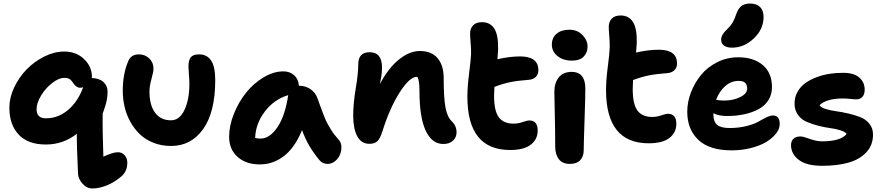

<svg xmlns="http://www.w3.org/2000/svg" viewBox="-20 -858 5018 1092"><path d="M505.9 213.9Q473.1 213.9 449.2 186.5Q425.3 159.2 423.8 130.9Q416 -30.8 417 -97.2Q339.4 -36.1 241.2 -36.1Q139.2 -36.1 86.2 -92.5Q33.2 -148.9 33.2 -246.1Q33.2 -302.2 60.5 -360.4Q87.9 -418.5 131.3 -463.1Q174.8 -507.8 231.9 -536.4Q289.1 -564.9 345.2 -564.9Q414.1 -564.9 458.5 -521.7Q502.9 -478.5 502.9 -420.9Q502.9 -416 502 -414.1Q543.5 -413.6 567.6 -392.1Q591.8 -370.6 591.8 -337.9Q591.8 -311.5 587.2 -288.1Q582.5 -264.6 573.2 -238.5Q564 -212.4 564 -211.9Q562.5 -108.9 567.9 33.2Q621.6 7.8 650.9 7.8Q673.8 7.8 689 24.9Q704.1 42 704.1 67.9Q704.1 114.7 671.9 144Q632.8 177.7 588.9 195.8Q544.9 213.9 505.9 213.9ZM188 -236.8Q188 -185.1 241.2 -185.1Q311 -185.1 367.2 -232.7Q423.3 -280.3 453.1 -361.8Q444.3 -358.9 436 -358.9Q413.6 -358.9 396 -386.2Q385.7 -402.3 375 -408.7Q364.3 -415 345.2 -415Q314.5 -415 277.1 -386.2Q239.7 -357.4 213.9 -314.9Q188 -272.5 188 -236.8Z M953.1 -27.8Q898.4 -27.8 852.5 -46.1Q806.6 -64.5 774.9 -95Q743.2 -125.5 720.9 -166Q698.7 -206.5 688.5 -251Q678.2 -295.4 678.2 -341.8Q678.2 -435.5 708 -506.8Q723.1 -548.8 770 -548.8Q804.7 -548.8 828.9 -525.6Q853 -502.4 853 -467.8Q853 -450.2 841.6 -409.4Q830.1 -368.7 830.1 -336.9Q830.1 -259.8 862.1 -216.8Q894 -173.8 952.1 -173.8Q1001.5 -173.8 1029.3 -232.9Q1057.1 -292 1057.1 -379.9Q1057.1 -403.3 1054.4 -434.3Q1051.8 -465.3 1051.8 -480Q1051.8 -515.1 1064.9 -532Q1078.1 -548.8 1111.8 -548.8Q1157.2 -548.8 1180.7 -513.9Q1204.1 -479 1204.1 -401.9Q1204.1 -220.2 1135.5 -124Q1066.9 -27.8 953.1 -27.8Z M1457 77.1Q1378.9 77.1 1331.1 34.2Q1283.2 -8.8 1283.2 -80.1Q1283.2 -143.1 1310.1 -210.2Q1336.9 -277.3 1379.2 -330.3Q1421.4 -383.3 1478.5 -417.7Q1535.6 -452.1 1591.8 -452.1Q1627.9 -452.1 1652.6 -430.4Q1677.2 -408.7 1680.2 -370.1H1682.1Q1719.2 -370.1 1747.3 -349.9Q1775.4 -329.6 1786.1 -297.9Q1789.1 -289.1 1799.6 -260.3Q1810.1 -231.4 1813.5 -222.7Q1816.9 -213.9 1825.9 -190.9Q1835 -168 1841.6 -156.7Q1848.1 -145.5 1858.6 -127Q1869.1 -108.4 1881.3 -93Q1893.6 -77.6 1908.2 -61Q1920.9 -46.9 1921.6 -23.4Q1922.4 0 1913.6 21.5Q1904.8 43 1885.7 58.6Q1866.7 74.2 1843.8 74.2Q1814 74.2 1795.9 51.8Q1761.2 8.8 1738.8 -29.3Q1716.3 -67.4 1697.8 -118.2Q1676.3 -64.9 1648.2 -26.4Q1620.1 12.2 1588.6 34.4Q1557.1 56.6 1524.7 66.9Q1492.2 77.1 1457 77.1ZM1461.9 -69.8Q1514.2 -69.8 1558.1 -135Q1602.1 -200.2 1619.1 -316.9Q1538.1 -292.5 1485.8 -223.1Q1433.6 -153.8 1431.2 -73.2Q1446.3 -69.8 1461.9 -69.8Z M2501.5 -39.1Q2436.5 -39.1 2401.1 -115Q2365.7 -190.9 2365.7 -340.8Q2365.7 -399.4 2354.5 -419.9Q2352.5 -420.9 2349.6 -420.9Q2310.1 -420.9 2253.7 -333.3Q2197.3 -245.6 2154.8 -110.8Q2142.1 -69.8 2126.2 -54.9Q2110.4 -40 2081.5 -40Q2034.7 -40 2011.7 -83.5Q1988.8 -127 1988.8 -200.2Q1988.8 -269 2003.2 -354.7Q2017.6 -440.4 2017.6 -492.2Q2017.6 -561 2082.5 -561Q2152.8 -561 2152.8 -473.1Q2152.8 -460.4 2151.4 -446.5Q2149.9 -432.6 2149.2 -426.3Q2148.4 -419.9 2144.8 -401.6Q2141.1 -383.3 2140.6 -379.9Q2189 -471.2 2249 -519.5Q2309.1 -567.9 2367.7 -567.9Q2434.6 -567.9 2469 -526.9Q2503.4 -485.8 2503.4 -414.1Q2503.4 -304.7 2513.2 -249.3Q2522.9 -193.8 2548.8 -168.9Q2576.7 -142.6 2576.7 -105Q2576.7 -77.6 2556.6 -58.3Q2536.6 -39.1 2501.5 -39.1Z M2880.9 -4.9Q2638.2 -4.9 2638.2 -308.1Q2638.2 -363.3 2647.9 -439.7Q2657.7 -516.1 2659.2 -550.8Q2659.7 -580.6 2656.5 -617.7Q2653.3 -654.8 2653.8 -668.9Q2653.8 -695.8 2670.9 -713.9Q2688 -731.9 2721.2 -731.9Q2768.1 -731.9 2791.5 -695.1Q2814.9 -658.2 2813 -576.2Q2811 -540 2809.1 -521Q2878.4 -537.1 2938 -537.1Q3042 -537.1 3042 -459Q3042 -434.1 3026.6 -419.7Q3011.2 -405.3 2984.9 -403.8Q2922.9 -399.4 2880.9 -390.6Q2838.9 -381.8 2792 -363.8Q2790 -331.5 2790 -314Q2790 -227.1 2817.1 -190.9Q2844.2 -154.8 2900.9 -154.8Q2926.8 -154.8 2952.4 -163.8Q2978 -172.9 2990.2 -172.9Q3038.1 -172.9 3038.1 -115.2Q3038.1 -65.9 2999 -35.4Q2960 -4.9 2880.9 -4.9Z M3232.9 -513.2Q3182.6 -513.2 3150.6 -539.3Q3118.7 -565.4 3118.7 -604Q3118.7 -644 3146 -666.5Q3173.3 -689 3217.8 -689Q3264.2 -689 3293 -658.7Q3321.8 -628.4 3321.8 -592.8Q3321.8 -559.6 3300 -536.4Q3278.3 -513.2 3232.9 -513.2ZM3220.7 74.2Q3178.7 74.2 3158.2 47.1Q3137.7 20 3137.7 -24.9Q3137.7 -121.1 3135.3 -211.9Q3132.8 -302.7 3132.8 -335.9Q3132.8 -385.7 3157.7 -417.5Q3182.6 -449.2 3232.9 -449.2Q3269 -449.2 3288.8 -426.3Q3308.6 -403.3 3309.1 -356.9Q3309.6 -321.3 3304.7 -178.5Q3299.8 -35.6 3299.8 -2.9Q3299.8 31.7 3280 53Q3260.3 74.2 3220.7 74.2Z M3669.4 -43Q3426.8 -43 3426.8 -346.2Q3426.8 -401.4 3436.8 -478Q3446.8 -554.7 3447.8 -588.9Q3448.2 -618.7 3445.1 -655.8Q3441.9 -692.9 3442.4 -707Q3442.4 -733.9 3459.5 -752Q3476.6 -770 3509.8 -770Q3556.6 -770 3580.1 -732.9Q3603.5 -695.8 3601.6 -613.8Q3599.6 -578.6 3597.7 -559.1Q3667 -575.2 3726.6 -575.2Q3830.6 -575.2 3830.6 -497.1Q3830.6 -472.7 3814.9 -458Q3799.3 -443.4 3773.4 -441.9Q3711.9 -437.5 3669.9 -429Q3627.9 -420.4 3580.6 -402.8Q3578.6 -370.6 3578.6 -352.1Q3578.6 -265.1 3605.7 -229Q3632.8 -192.9 3689.5 -192.9Q3715.3 -192.9 3741 -201.9Q3766.6 -210.9 3778.8 -210.9Q3826.7 -210.9 3826.7 -153.8Q3826.7 -104 3787.6 -73.5Q3748.5 -43 3669.4 -43Z M4143.6 -586.9Q4113.3 -586.9 4097.4 -599.1Q4081.5 -611.3 4081.5 -632.8Q4081.5 -660.6 4114.7 -690.9Q4135.3 -710.4 4146.7 -729.7Q4158.2 -749 4168.5 -780.8Q4180.2 -812.5 4198.7 -825.2Q4217.3 -837.9 4245.6 -837.9Q4282.7 -837.9 4302.7 -818.4Q4322.8 -798.8 4322.8 -761.2Q4322.8 -691.9 4267.3 -639.4Q4211.9 -586.9 4143.6 -586.9ZM4140.6 -2.9Q4014.6 -2.9 3951.7 -62.7Q3888.7 -122.6 3888.7 -223.1Q3888.7 -277.3 3909.7 -332.3Q3930.7 -387.2 3967 -431.6Q4003.4 -476.1 4059.1 -504.2Q4114.7 -532.2 4178.7 -532.2Q4266.1 -532.2 4318.4 -488Q4370.6 -443.8 4370.6 -361.8Q4370.6 -320.8 4350.6 -288.8Q4330.6 -256.8 4295.2 -237.5Q4259.8 -218.3 4214.1 -208.3Q4168.5 -198.2 4114.7 -198.2Q4067.9 -198.2 4037.6 -213.9V-203.1Q4037.6 -166.5 4058.6 -148.2Q4079.6 -129.9 4129.4 -129.9Q4182.1 -129.9 4225.8 -141.1Q4269.5 -152.3 4292.2 -165.5Q4314.9 -178.7 4337.9 -189.9Q4360.8 -201.2 4376.5 -201.2Q4414.6 -201.2 4414.6 -151.9Q4414.6 -125.5 4394.3 -99.1Q4374 -72.8 4339.1 -51.3Q4304.2 -29.8 4252 -16.4Q4199.7 -2.9 4140.6 -2.9ZM4180.7 -397.9Q4138.2 -397.9 4104.5 -368.2Q4070.8 -338.4 4052.7 -290Q4077.1 -286.1 4098.6 -286.1Q4149.9 -286.1 4189.7 -305.7Q4229.5 -325.2 4229.5 -354Q4229.5 -376 4218 -387Q4206.5 -397.9 4180.7 -397.9Z M4656.2 85Q4567.4 85 4523.2 51.3Q4479 17.6 4479 -33.2Q4479 -55.7 4492.9 -68.8Q4506.8 -82 4533.2 -82Q4547.9 -82 4585.4 -68.1Q4623 -54.2 4656.2 -54.2Q4761.2 -54.2 4795.4 -96.2Q4786.6 -108.4 4759.8 -116.9Q4732.9 -125.5 4700.7 -129.6Q4668.5 -133.8 4632.3 -143.3Q4596.2 -152.8 4566.9 -165.5Q4537.6 -178.2 4518.3 -204.8Q4499 -231.4 4499 -269Q4499 -305.2 4515.6 -335.2Q4532.2 -365.2 4560.1 -385.3Q4587.9 -405.3 4624.3 -418.9Q4660.6 -432.6 4699.7 -438.5Q4738.8 -444.3 4778.3 -443.8Q4837.4 -443.4 4867.7 -416.5Q4897.9 -389.6 4897.9 -348.1Q4897.9 -322.3 4885.5 -307.6Q4873 -293 4851.1 -293Q4837.9 -293 4816.7 -295.4Q4795.4 -297.9 4774.4 -297.9Q4680.7 -297.9 4641.1 -259.8Q4648.4 -247.1 4674.8 -238.5Q4701.2 -230 4734.4 -225.6Q4767.6 -221.2 4805.2 -212.4Q4842.8 -203.6 4873.8 -191.4Q4904.8 -179.2 4925 -153.8Q4945.3 -128.4 4945.3 -92.8Q4945.3 -31.7 4906.5 9Q4867.7 49.8 4804.4 67.4Q4741.2 85 4656.2 85Z"/></svg>

Font: Shantell Sans Bouncy
Style: Bold
Weight: 700
Designer: Stephen Nixon, Anya Danilova, Shantell Martin
Foundry: Arrow Type
Version: Version 1.006;[9816181b4]